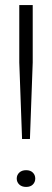

<svg xmlns="http://www.w3.org/2000/svg" viewBox="-20 -732 205 757"><path d="M109.5 -4.5Q100 5 83 5Q66 5 56 -4.5Q46 -14 46 -28Q46 -42 56 -51.5Q66 -61 83 -61Q100 -61 109.5 -51.5Q119 -42 119 -28Q119 -14 109.5 -4.5ZM98 -184H67L56 -486V-712H109V-486Z"/></svg>

Font: Creato Display Light
Style: Regular
Weight: 300
Version: Version 1.000